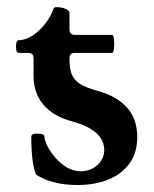

<svg xmlns="http://www.w3.org/2000/svg" viewBox="-20 -514 436 545"><path d="M82.5 -18.1Q68.8 -50.3 68.8 -126Q68.8 -134.8 85.9 -134.8Q105.5 -134.8 106 -127Q106.9 -114.3 114.5 -99.4Q122.1 -84.5 134.3 -69.8Q169.4 -27.8 209.5 -27.8Q227.1 -27.8 242.4 -35.6Q257.8 -43.5 266.8 -57.4Q275.9 -71.3 275.9 -88.4Q275.9 -115.2 253.7 -136Q231.4 -156.7 183.1 -169.9Q131.8 -183.6 103.5 -216.6Q75.2 -249.5 75.2 -298.8V-349.1Q75.2 -363.8 60.1 -363.8H33.2Q25.4 -363.8 25.4 -381.8Q25.4 -399.9 33.2 -399.9Q52.2 -399.9 72.5 -413.1Q92.8 -426.3 108.9 -447.3Q125 -468.3 132.3 -490.2Q134.3 -493.7 139.2 -493.7Q155.3 -493.7 166.3 -488.8Q177.2 -483.9 177.2 -477.5V-430.2Q177.2 -415 192.4 -415H297.4Q304.2 -415 304.2 -389.6Q304.2 -363.8 297.4 -363.8H192.4Q177.2 -363.8 177.2 -349.1Q177.2 -320.3 183.3 -304Q189.5 -287.6 206.5 -276.4Q223.6 -265.1 257.8 -255.9Q311 -241.2 340.3 -209Q369.6 -176.8 369.6 -124.5Q369.6 -80.1 347.2 -49.6Q324.7 -19 286.4 -3.9Q248 11.2 199.7 11.2Q128.9 11.2 82.5 -18.1Z"/></svg>

Font: JuniusX
Style: Bold
Weight: 700
Designer: Peter S. Baker
Foundry: Briery Creek Software
Version: Version 1.004